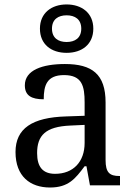

<svg xmlns="http://www.w3.org/2000/svg" viewBox="-20 -834 603 864"><path d="M147 -145C147 -184.1 156.2 -214.4 179.7 -234.9C203.1 -255.4 240.2 -266.6 296.9 -269L360.8 -272V-190.9C360.8 -106 309.6 -51.8 228 -51.8C172.9 -51.8 147 -82.5 147 -145ZM49.8 -149.9C49.8 -40 116.2 9.8 205.1 9.8C288.1 9.8 319.3 -30.3 360.8 -85.9H369.1L384.8 0H520V-42H517.1C473.1 -42 455.1 -57.6 455.1 -113.8V-373C455.1 -500.5 394 -545.9 272 -545.9C170.9 -545.9 91.8 -518.6 91.8 -450.2C91.8 -403.8 121.6 -387.2 176.8 -387.2C176.8 -449.2 190.4 -496.1 268.1 -496.1C349.6 -496.1 360.8 -446.3 360.8 -373V-313L277.8 -310.1C125 -305.7 49.8 -255.9 49.8 -149.9ZM159.7 -705.1C159.7 -634.3 210.9 -596.2 279.8 -596.2C348.6 -596.2 399.9 -634.3 399.9 -705.1C399.9 -775.9 347.2 -814 279.8 -814C212.4 -814 159.7 -775.9 159.7 -705.1ZM213.9 -705.1C213.9 -747.1 242.2 -765.1 279.8 -765.1C317.4 -765.1 345.7 -747.1 345.7 -705.1C345.7 -663.1 317.4 -645 279.8 -645C242.2 -645 213.9 -663.1 213.9 -705.1Z"/></svg>

Font: The Erased English
Style: Regular
Weight: 400
Designer: Monotype Design team + ligartures altered by 180 Amsterdam
Foundry: Monotype Imaging Inc.
Version: Version 1.030;Glyphs 3.1.2 (3151)